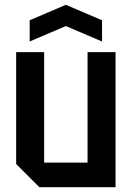

<svg xmlns="http://www.w3.org/2000/svg" viewBox="-20 -776 546 796"><path d="M459 -560V0H143L47 -96V-560H163V-102H343V-560ZM103 -604V-692L253 -756L403 -692V-604L253 -668Z"/></svg>

Font: Tektur SemiCondensed Medium
Style: Regular
Weight: 500
Width: 4
Designer: Adam Jagosz
Foundry: Adam Jagosz
Version: Version 1.005;gftools[0.9.30]